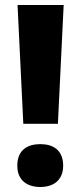

<svg xmlns="http://www.w3.org/2000/svg" viewBox="-20 -734 322 766"><path d="M211 -240 234 -714H50L73 -240ZM49 -73C49 -13 90 12 141 12C191 12 232 -13 232 -73C232 -136 191 -159 141 -159C90 -159 49 -136 49 -73Z"/></svg>

Font: Noto Sans Thai Looped UI Narrow ExtraBold
Style: Regular
Weight: 800
Width: 4
Designer: Cadson Demak Team
Foundry: Cadson Demak Co., Ltd.
Version: Version 1.000